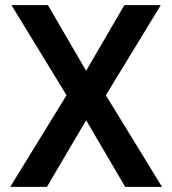

<svg xmlns="http://www.w3.org/2000/svg" viewBox="-20 -731 673 751"><path d="M167.5 -710.9H24.9L240.2 -358.4L20 0H163.6L316.9 -260.7L469.7 0H613.8L394 -358.4L608.9 -710.9H466.3L316.9 -454.1Z"/></svg>

Font: Shabnam Medium
Style: Regular
Weight: 500
Foundry: DejaVu fonts team - Redesigned by Saber Rastikerdar - Based on Vazir font
Version: Version 5.0.1